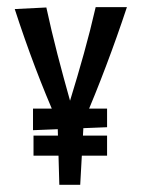

<svg xmlns="http://www.w3.org/2000/svg" viewBox="-20 -512 394 534"><path d="M333 -492.2Q305.7 -409.7 275.1 -328.9Q244.6 -248 212.9 -174.8L203.1 2H145L140.1 -172.9Q107.9 -245.6 77.6 -325.4Q47.4 -405.3 21 -486.8L108.9 -491.2Q122.6 -427.7 139.6 -361.8Q156.7 -295.9 174.8 -231.9Q195.3 -298.3 213.1 -362.3Q231 -426.3 246.1 -492.2ZM71.8 -149.9V-210H277.8V-158.2ZM73.2 -79.1V-134.8H277.8V-79.1Z"/></svg>

Font: Englebert
Style: Regular
Weight: 400
Designer: Astigmatic (AOETI)
Foundry: Astigmatic (AOETI)
Version: Version 1.000